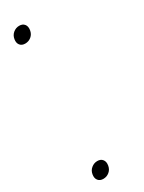

<svg xmlns="http://www.w3.org/2000/svg" viewBox="-158 -530 418 557"><g transform="rotate(-30 51.5 -251.5)"><path d="M9.8 2Q-1.5 2 -7.3 -5.4Q-13.2 -12.7 -11.2 -24.9Q-9.3 -37.1 -0.2 -44.4Q8.8 -51.8 20 -51.8Q31.2 -51.8 37.1 -44.4Q43 -37.1 41 -24.9Q39.1 -12.7 30.3 -5.4Q21.5 2 9.8 2ZM9.8 -451.2Q-1.5 -451.2 -7.3 -458.5Q-13.2 -465.8 -11.2 -478Q-9.3 -490.2 -0.2 -497.6Q8.8 -504.9 20 -504.9Q31.2 -504.9 37.1 -497.6Q43 -490.2 41 -478Q39.1 -465.8 30.3 -458.5Q21.5 -451.2 9.8 -451.2Z"/></g></svg>

Font: SVN-Poppins Thin
Style: Italic
Weight: 100
Italic angle: -10°
Designer: Ninad Kale (Devanagari), Jonny Pinhorn (Latin)
Foundry: Indian Type Foundry
Version: Version 3.002 2017